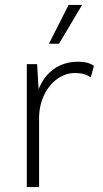

<svg xmlns="http://www.w3.org/2000/svg" viewBox="-20 -761 418 781"><path d="M362 -493 349 -446Q326 -464 285 -464Q247 -464 213.5 -440.5Q180 -417 159.5 -374.5Q139 -332 139 -280V0H89V-500H131L137 -398Q158 -451 199.5 -480.5Q241 -510 299 -510Q339 -510 362 -493ZM314 -741 220 -583H179L259 -741Z"/></svg>

Font: Work Sans Light
Style: Regular
Weight: 300
Designer: Wei Huang
Foundry: Wei Huang
Version: Version 1.500